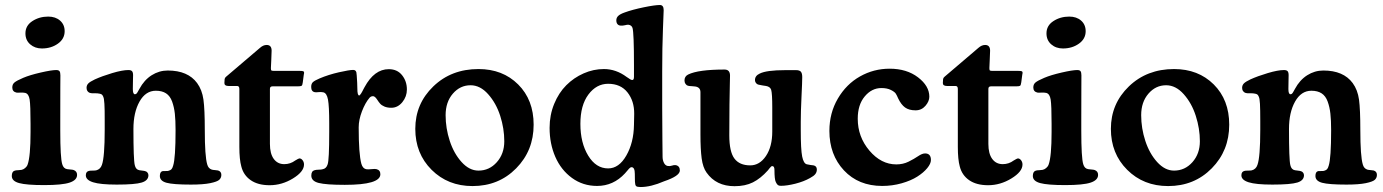

<svg xmlns="http://www.w3.org/2000/svg" viewBox="-20 -733 5547 770"><path d="M82 -599.1Q82 -630.4 109.9 -648.4Q137.7 -666.5 173.3 -666.5Q202.6 -666.5 220.9 -650.4Q239.3 -634.3 239.3 -607.9Q239.3 -577.1 212.2 -557.9Q185.1 -538.6 147.9 -538.6Q120.1 -538.6 101.1 -555.2Q82 -571.8 82 -599.1ZM102.5 -203.6V-235.8Q102.5 -310.5 98.9 -333.7Q95.2 -356.9 81.1 -360.4Q72.8 -362.3 61 -361.6Q49.3 -360.8 45.4 -361.8Q29.3 -365.7 29.3 -382.3Q29.3 -395 38.1 -402.3Q46.9 -409.7 73.2 -420.9Q99.6 -432.1 143.1 -442.1Q186.5 -452.1 205.6 -452.1Q215.3 -452.1 218.8 -447.3Q222.2 -442.4 222.2 -430.7Q222.2 -425.8 221.9 -383.3Q221.7 -340.8 221.7 -252V-208.5Q221.7 -100.6 229.5 -74.7Q234.4 -57.1 249 -54.7Q254.4 -53.7 262.5 -53.2Q270.5 -52.7 274.9 -51.3Q289.1 -46.4 289.1 -31.7Q289.1 -10.7 259.3 -0.7Q229.5 9.3 157.2 9.3Q85.9 9.3 56.6 1.2Q27.3 -6.8 27.3 -27.3Q27.3 -45.4 39.6 -48.8Q44.4 -50.3 53.5 -50.5Q62.5 -50.8 66.4 -51.8Q73.7 -53.2 80.8 -59.1Q87.9 -64.9 90.8 -73.2Q102.5 -106 102.5 -203.6Z M399.9 -212.4V-248Q399.9 -273.9 399.7 -288.3Q399.4 -302.7 398.7 -316.4Q397.9 -330.1 396.7 -336.2Q395.5 -342.3 393.1 -347.4Q390.6 -352.5 387.5 -354.5Q384.3 -356.4 378.9 -357.4Q370.6 -359.4 359.1 -358.9Q347.7 -358.4 342.8 -359.9Q335.9 -361.3 331.5 -366.9Q327.1 -372.6 327.1 -380.4Q327.1 -391.1 334 -398.2Q340.8 -405.3 360.4 -414.6Q389.2 -427.7 429.9 -439.9Q470.7 -452.1 495.1 -452.1Q505.4 -452.1 509.5 -447.5Q513.7 -442.9 513.7 -431.6Q513.7 -422.4 513.2 -407.7Q512.7 -393.1 512.7 -376Q512.7 -355 521 -355Q522.5 -355 523.7 -355.5Q524.9 -356 525.9 -356.4Q526.9 -356.9 528.1 -358.4Q529.3 -359.9 530 -360.8Q530.8 -361.8 532 -364Q533.2 -366.2 533.9 -367.4Q534.7 -368.7 536.4 -371.8Q538.1 -375 539.1 -376.5Q558.1 -412.1 588.1 -431.2Q618.2 -450.2 652.8 -450.2Q733.4 -450.2 770.5 -399.9Q790.5 -372.6 795.9 -333.5Q801.3 -294.4 801.3 -211.4Q801.3 -106.9 811 -73.7Q815.4 -57.1 829.6 -52.7Q835 -51.3 842.8 -50.8Q850.6 -50.3 854.5 -49.3Q867.7 -45.4 867.7 -31.7Q867.7 -20 859.6 -12.2Q851.6 -4.4 823.2 1.5Q794.9 7.3 745.6 7.3Q674.8 7.3 647.9 0Q621.1 -7.3 621.1 -27.3Q621.1 -44.9 632.8 -46.9Q635.7 -47.4 644.8 -47.1Q653.8 -46.9 656.7 -48.3Q663.6 -50.3 667.5 -54.2Q671.4 -58.1 674.3 -68.4Q684.1 -98.6 684.1 -210.9Q684.1 -251 681.2 -277.3Q678.2 -303.7 670.2 -325.9Q662.1 -348.1 646 -358.6Q629.9 -369.1 605 -369.1Q564 -369.1 539.6 -325.7Q515.1 -282.2 515.1 -215.8Q515.1 -92.3 520.5 -70.8Q524.4 -52.7 539.1 -50.3Q544.4 -49.3 551.8 -48.6Q559.1 -47.9 563 -46.4Q567.9 -45.4 571.5 -40.8Q575.2 -36.1 575.2 -30.3Q575.2 -9.3 548.6 -1Q522 7.3 448.2 7.3Q382.3 7.3 353.3 -2Q324.2 -11.2 324.2 -29.8Q324.2 -44.4 335.9 -47.4Q339.8 -48.8 350.6 -48.8Q361.3 -48.8 365.7 -49.8Q382.8 -54.2 388.7 -71.8Q399.9 -103 399.9 -212.4Z M1062.5 -155.8Q1062.5 -116.7 1077.9 -95.7Q1093.3 -74.7 1120.1 -74.7Q1144.5 -74.7 1164.1 -89.4Q1177.7 -97.7 1180.7 -97.7Q1188 -97.7 1193.6 -90.3Q1199.2 -83 1199.2 -73.2Q1199.2 -44.4 1154.8 -17.3Q1110.4 9.8 1061.5 9.8Q1014.6 9.8 985.6 -10.3Q956.5 -30.3 947.8 -65.4Q939.9 -93.3 939.9 -144V-376.5Q939.9 -388.2 930.7 -388.2H896.5Q879.9 -388.2 879.9 -399.9Q879.9 -409.2 880.9 -416Q881.8 -421.4 886.7 -425.3L1022.5 -541Q1035.6 -552.7 1049.3 -552.7Q1069.3 -552.7 1069.3 -529.8Q1069.3 -522.9 1067.9 -491.5Q1066.4 -460 1066.4 -459.5Q1066.4 -451.7 1068.8 -450.2Q1071.3 -448.7 1080.6 -448.7H1182.6Q1192.4 -448.7 1196 -447.3Q1199.7 -445.8 1199.7 -440.9Q1199.7 -438.5 1198.2 -432.6L1194.3 -402.8Q1192.9 -391.1 1189.5 -388.9Q1186 -386.7 1173.3 -386.7H1072.8Q1062.5 -386.7 1062.5 -376.5Z M1300.3 -203.1V-239.3Q1300.3 -307.1 1295.4 -333.5Q1290.5 -359.9 1276.4 -362.8Q1267.1 -364.7 1256.8 -363.5Q1246.6 -362.3 1242.7 -363.3Q1228 -365.7 1228 -384.3Q1228 -397.5 1235.1 -403.8Q1242.2 -410.2 1261.7 -418.5Q1297.4 -433.6 1339.1 -443.1Q1380.9 -452.6 1396.5 -452.6Q1402.3 -452.6 1405.3 -449.7Q1408.2 -446.8 1409.2 -442.9Q1410.2 -439 1410.6 -430.7Q1413.1 -397.5 1413.1 -378.4Q1413.1 -350.1 1420.4 -350.1Q1421.9 -350.1 1423.8 -352.3Q1425.8 -354.5 1428.5 -358.6Q1431.2 -362.8 1432.9 -366.2Q1434.6 -369.6 1437.7 -375.5Q1440.9 -381.3 1441.9 -383.3Q1481 -455.6 1539.1 -455.6Q1573.2 -455.6 1592.5 -431.4Q1611.8 -407.2 1611.8 -374Q1611.8 -345.7 1593.5 -323.2Q1575.2 -300.8 1549.3 -300.8Q1533.2 -300.8 1521.7 -305.7Q1510.3 -310.5 1504.4 -317.4Q1498.5 -324.2 1494.4 -330.8Q1490.2 -337.4 1485.6 -342.3Q1481 -347.2 1475.6 -347.2Q1467.3 -347.2 1461.9 -340.8Q1444.8 -320.8 1431.6 -286.6Q1418.5 -252.4 1418.5 -222.2Q1418.5 -115.2 1429.2 -76.2Q1434.6 -56.6 1450.2 -54.2Q1456.1 -53.2 1470.2 -54.7Q1484.4 -56.2 1489.7 -54.7Q1505.4 -50.8 1505.4 -34.2Q1505.4 8.3 1362.8 8.3Q1287.6 8.3 1258.1 0.7Q1228.5 -6.8 1228.5 -28.8Q1228.5 -46.9 1241.2 -50.3Q1246.6 -52.2 1257.8 -52.5Q1269 -52.7 1273.4 -54.2Q1288.6 -56.6 1293.9 -73.7Q1300.3 -90.8 1300.3 -203.1Z M1645.5 -216.3Q1645.5 -316.9 1717.8 -386.5Q1790 -456.1 1898.9 -456.1Q1996.1 -456.1 2058.1 -394.3Q2120.1 -332.5 2120.1 -232.9Q2120.1 -128.9 2050 -57.9Q1980 13.2 1875 13.2Q1776.4 13.2 1710.9 -52Q1645.5 -117.2 1645.5 -216.3ZM1898.9 -48.8Q1942.4 -48.8 1972.4 -82.5Q2002.4 -116.2 2002.4 -166.5Q2002.4 -217.3 1986.1 -268.3Q1969.7 -319.3 1937.7 -355.2Q1905.8 -391.1 1867.2 -391.1Q1825.2 -391.1 1796.1 -357.4Q1767.1 -323.7 1767.1 -271Q1767.1 -218.8 1783.7 -168Q1800.3 -117.2 1831.3 -83Q1862.3 -48.8 1898.9 -48.8Z M2184.1 -220.2Q2184.1 -271.5 2202.4 -316.2Q2220.7 -360.8 2251 -391.1Q2281.2 -421.4 2320.6 -438.7Q2359.9 -456.1 2401.9 -456.1Q2450.7 -456.1 2493.2 -424.3Q2496.6 -422.4 2500.7 -419.4Q2504.9 -416.5 2506.8 -415.3Q2508.8 -414.1 2511 -413.1Q2513.2 -412.1 2515.6 -412.1Q2522.5 -412.1 2522.5 -424.8V-471.7Q2522.5 -601.1 2516.6 -621.1Q2512.7 -632.3 2500 -633.8Q2496.1 -634.3 2486.1 -631.8Q2476.1 -629.4 2468.3 -630.4Q2460.9 -630.9 2456.3 -636.2Q2451.7 -641.6 2451.7 -651.4Q2451.7 -662.1 2459.5 -669.4Q2467.3 -676.8 2485.4 -683.1Q2516.1 -694.3 2561 -703.6Q2606 -712.9 2626.5 -712.9Q2641.6 -712.9 2641.6 -692.4Q2641.6 -689 2638.7 -616.5Q2635.7 -543.9 2635.7 -446.8V-301.8Q2635.7 -237.8 2636.5 -171.9Q2637.2 -106 2637.2 -104.5Q2637.2 -90.8 2642.6 -80.1Q2647.9 -69.3 2657.7 -67.4Q2666.5 -65.9 2674.8 -68.8Q2683.1 -71.8 2689.9 -70.8Q2706.5 -67.4 2706.5 -49.3Q2706.5 -27.3 2643.1 -5.9Q2590.3 17.1 2548.8 17.1Q2535.2 17.1 2531 13.2Q2526.9 9.3 2526.4 -4.4Q2526.4 -9.8 2526.1 -19.5Q2525.9 -29.3 2525.9 -35.6Q2525.9 -62.5 2512.7 -62.5Q2510.3 -62.5 2507.6 -60.8Q2504.9 -59.1 2502.7 -56.6Q2500.5 -54.2 2495.6 -48.3Q2490.7 -42.5 2486.3 -37.6Q2439.9 12.7 2374.5 12.7Q2317.9 12.7 2273.9 -19.3Q2230 -51.3 2207 -104Q2184.1 -156.7 2184.1 -220.2ZM2418.9 -57.6Q2462.4 -57.6 2491.9 -109.4Q2521.5 -161.1 2522.5 -232.4L2523.4 -276.4Q2523.9 -327.6 2496.6 -362.3Q2469.2 -397 2418.9 -397Q2372.1 -397 2339.8 -354Q2307.6 -311 2307.6 -236.3Q2307.6 -160.2 2338.9 -108.9Q2370.1 -57.6 2418.9 -57.6Z M3191.4 -245.1V-210.9Q3191.4 -133.3 3197 -105.5Q3202.6 -77.6 3215.3 -74.2Q3222.2 -72.3 3230.7 -71.3Q3239.3 -70.3 3242.7 -69.8Q3255.9 -66.9 3255.9 -53.2Q3255.9 -43 3250 -35.2Q3244.1 -27.3 3228.5 -19Q3203.6 -4.9 3169.7 3.7Q3135.7 12.2 3111.8 12.2Q3104 12.2 3099.9 9.3Q3095.7 6.3 3091.3 -2.9Q3085.9 -13.7 3085.9 -51.3Q3085.9 -66.9 3077.1 -66.9Q3074.7 -66.9 3072.3 -64.9Q3069.8 -63 3065.9 -57.9Q3062 -52.7 3059.6 -49.8Q3030.3 -17.1 2999.5 -1.7Q2968.8 13.7 2925.8 13.7Q2852.1 13.7 2813.5 -41Q2798.8 -61.5 2793.9 -98.1Q2789.1 -134.8 2789.1 -193.4V-363.3Q2789.1 -383.3 2767.6 -386.2Q2762.7 -387.2 2753.4 -387.5Q2744.1 -387.7 2738.8 -389.2Q2733.4 -390.6 2729.2 -396.5Q2725.1 -402.3 2725.1 -410.2Q2725.1 -426.8 2739.7 -434.1Q2780.3 -454.1 2885.7 -454.1Q2907.7 -454.1 2907.7 -429.7Q2907.7 -426.8 2907 -397.9Q2906.2 -369.1 2905.5 -313.7Q2904.8 -258.3 2904.8 -190.4Q2904.8 -124.5 2925.3 -97.2Q2945.8 -69.8 2988.8 -69.8Q3026.4 -69.8 3051.8 -107.4Q3077.1 -145 3077.1 -205.6V-301.3Q3077.1 -357.9 3072.8 -372.6Q3068.8 -385.3 3052.2 -388.2Q3046.9 -389.2 3037.8 -390.4Q3028.8 -391.6 3023.9 -393.1Q3017.1 -394 3012.5 -399.4Q3007.8 -404.8 3007.8 -412.1Q3007.8 -429.2 3026.9 -438Q3054.2 -451.7 3129.4 -451.7H3172.9Q3186.5 -451.7 3191.9 -445.3Q3197.3 -439 3197.3 -423.8Q3197.3 -405.3 3194.3 -344.2Q3191.4 -283.2 3191.4 -245.1Z M3547.9 -457.5Q3616.2 -457.5 3661.6 -422.9Q3707 -388.2 3707 -345.2Q3707 -326.7 3691.4 -308.6Q3675.8 -290.5 3651.9 -290.5Q3625.5 -290.5 3609.6 -302Q3593.8 -313.5 3582 -338.4Q3577.1 -350.1 3572.5 -357.4Q3567.9 -364.7 3552.7 -372.3Q3537.6 -379.9 3514.6 -379.9Q3476.1 -379.9 3448 -346.4Q3419.9 -313 3419.9 -256.8Q3419.9 -184.1 3466.8 -128.9Q3513.7 -73.7 3574.7 -73.7Q3601.6 -73.7 3623.8 -84.7Q3646 -95.7 3662.1 -106.7Q3678.2 -117.7 3689.9 -117.7Q3713.4 -117.7 3713.4 -91.3Q3713.4 -76.7 3698.5 -58.6Q3683.6 -40.5 3658.7 -24.7Q3633.8 -8.8 3596.2 2Q3558.6 12.7 3518.1 12.7Q3422.9 12.7 3364.5 -49.8Q3306.2 -112.3 3306.2 -208Q3306.2 -279.8 3340.1 -337.6Q3374 -395.5 3429 -426.5Q3483.9 -457.5 3547.9 -457.5Z M3943.8 -155.8Q3943.8 -116.7 3959.2 -95.7Q3974.6 -74.7 4001.5 -74.7Q4025.9 -74.7 4045.4 -89.4Q4059.1 -97.7 4062 -97.7Q4069.3 -97.7 4075 -90.3Q4080.6 -83 4080.6 -73.2Q4080.6 -44.4 4036.1 -17.3Q3991.7 9.8 3942.9 9.8Q3896 9.8 3866.9 -10.3Q3837.9 -30.3 3829.1 -65.4Q3821.3 -93.3 3821.3 -144V-376.5Q3821.3 -388.2 3812 -388.2H3777.8Q3761.2 -388.2 3761.2 -399.9Q3761.2 -409.2 3762.2 -416Q3763.2 -421.4 3768.1 -425.3L3903.8 -541Q3917 -552.7 3930.7 -552.7Q3950.7 -552.7 3950.7 -529.8Q3950.7 -522.9 3949.2 -491.5Q3947.8 -460 3947.8 -459.5Q3947.8 -451.7 3950.2 -450.2Q3952.6 -448.7 3961.9 -448.7H4064Q4073.7 -448.7 4077.4 -447.3Q4081.1 -445.8 4081.1 -440.9Q4081.1 -438.5 4079.6 -432.6L4075.7 -402.8Q4074.2 -391.1 4070.8 -388.9Q4067.4 -386.7 4054.7 -386.7H3954.1Q3943.8 -386.7 3943.8 -376.5Z M4176.8 -599.1Q4176.8 -630.4 4204.6 -648.4Q4232.4 -666.5 4268.1 -666.5Q4297.4 -666.5 4315.7 -650.4Q4334 -634.3 4334 -607.9Q4334 -577.1 4306.9 -557.9Q4279.8 -538.6 4242.7 -538.6Q4214.8 -538.6 4195.8 -555.2Q4176.8 -571.8 4176.8 -599.1ZM4197.3 -203.6V-235.8Q4197.3 -310.5 4193.6 -333.7Q4189.9 -356.9 4175.8 -360.4Q4167.5 -362.3 4155.8 -361.6Q4144 -360.8 4140.1 -361.8Q4124 -365.7 4124 -382.3Q4124 -395 4132.8 -402.3Q4141.6 -409.7 4168 -420.9Q4194.3 -432.1 4237.8 -442.1Q4281.2 -452.1 4300.3 -452.1Q4310.1 -452.1 4313.5 -447.3Q4316.9 -442.4 4316.9 -430.7Q4316.9 -425.8 4316.7 -383.3Q4316.4 -340.8 4316.4 -252V-208.5Q4316.4 -100.6 4324.2 -74.7Q4329.1 -57.1 4343.8 -54.7Q4349.1 -53.7 4357.2 -53.2Q4365.2 -52.7 4369.6 -51.3Q4383.8 -46.4 4383.8 -31.7Q4383.8 -10.7 4354 -0.7Q4324.2 9.3 4252 9.3Q4180.7 9.3 4151.4 1.2Q4122.1 -6.8 4122.1 -27.3Q4122.1 -45.4 4134.3 -48.8Q4139.2 -50.3 4148.2 -50.5Q4157.2 -50.8 4161.1 -51.8Q4168.5 -53.2 4175.5 -59.1Q4182.6 -64.9 4185.5 -73.2Q4197.3 -106 4197.3 -203.6Z M4435.1 -216.3Q4435.1 -316.9 4507.3 -386.5Q4579.6 -456.1 4688.5 -456.1Q4785.6 -456.1 4847.7 -394.3Q4909.7 -332.5 4909.7 -232.9Q4909.7 -128.9 4839.6 -57.9Q4769.5 13.2 4664.6 13.2Q4565.9 13.2 4500.5 -52Q4435.1 -117.2 4435.1 -216.3ZM4688.5 -48.8Q4731.9 -48.8 4762 -82.5Q4792 -116.2 4792 -166.5Q4792 -217.3 4775.6 -268.3Q4759.3 -319.3 4727.3 -355.2Q4695.3 -391.1 4656.7 -391.1Q4614.7 -391.1 4585.7 -357.4Q4556.6 -323.7 4556.6 -271Q4556.6 -218.8 4573.2 -168Q4589.8 -117.2 4620.8 -83Q4651.9 -48.8 4688.5 -48.8Z M5034.2 -212.4V-248Q5034.2 -273.9 5033.9 -288.3Q5033.7 -302.7 5033 -316.4Q5032.2 -330.1 5031 -336.2Q5029.8 -342.3 5027.3 -347.4Q5024.9 -352.5 5021.7 -354.5Q5018.6 -356.4 5013.2 -357.4Q5004.9 -359.4 4993.4 -358.9Q4981.9 -358.4 4977.1 -359.9Q4970.2 -361.3 4965.8 -366.9Q4961.4 -372.6 4961.4 -380.4Q4961.4 -391.1 4968.3 -398.2Q4975.1 -405.3 4994.6 -414.6Q5023.4 -427.7 5064.2 -439.9Q5105 -452.1 5129.4 -452.1Q5139.6 -452.1 5143.8 -447.5Q5147.9 -442.9 5147.9 -431.6Q5147.9 -422.4 5147.5 -407.7Q5147 -393.1 5147 -376Q5147 -355 5155.3 -355Q5156.7 -355 5158 -355.5Q5159.2 -356 5160.2 -356.4Q5161.1 -356.9 5162.4 -358.4Q5163.6 -359.9 5164.3 -360.8Q5165 -361.8 5166.3 -364Q5167.5 -366.2 5168.2 -367.4Q5168.9 -368.7 5170.7 -371.8Q5172.4 -375 5173.3 -376.5Q5192.4 -412.1 5222.4 -431.2Q5252.4 -450.2 5287.1 -450.2Q5367.7 -450.2 5404.8 -399.9Q5424.8 -372.6 5430.2 -333.5Q5435.5 -294.4 5435.5 -211.4Q5435.5 -106.9 5445.3 -73.7Q5449.7 -57.1 5463.9 -52.7Q5469.2 -51.3 5477.1 -50.8Q5484.9 -50.3 5488.8 -49.3Q5502 -45.4 5502 -31.7Q5502 -20 5493.9 -12.2Q5485.8 -4.4 5457.5 1.5Q5429.2 7.3 5379.9 7.3Q5309.1 7.3 5282.2 0Q5255.4 -7.3 5255.4 -27.3Q5255.4 -44.9 5267.1 -46.9Q5270 -47.4 5279.1 -47.1Q5288.1 -46.9 5291 -48.3Q5297.9 -50.3 5301.8 -54.2Q5305.7 -58.1 5308.6 -68.4Q5318.4 -98.6 5318.4 -210.9Q5318.4 -251 5315.4 -277.3Q5312.5 -303.7 5304.4 -325.9Q5296.4 -348.1 5280.3 -358.6Q5264.2 -369.1 5239.3 -369.1Q5198.2 -369.1 5173.8 -325.7Q5149.4 -282.2 5149.4 -215.8Q5149.4 -92.3 5154.8 -70.8Q5158.7 -52.7 5173.3 -50.3Q5178.7 -49.3 5186 -48.6Q5193.4 -47.9 5197.3 -46.4Q5202.1 -45.4 5205.8 -40.8Q5209.5 -36.1 5209.5 -30.3Q5209.5 -9.3 5182.9 -1Q5156.2 7.3 5082.5 7.3Q5016.6 7.3 4987.5 -2Q4958.5 -11.2 4958.5 -29.8Q4958.5 -44.4 4970.2 -47.4Q4974.1 -48.8 4984.9 -48.8Q4995.6 -48.8 5000 -49.8Q5017.1 -54.2 5022.9 -71.8Q5034.2 -103 5034.2 -212.4Z"/></svg>

Font: Cooper* SemiBold
Style: Regular
Weight: 600
Designer: Owen Earl
Foundry: indestructible type*
Version: Version 0.001